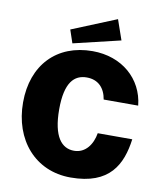

<svg xmlns="http://www.w3.org/2000/svg" viewBox="-100 -1022 945 1112"><g transform="rotate(10 372.5 -465.5)"><path d="M503 -941 241 -834 267 -757 544 -823ZM391 -733C180 -733 45 -591 45 -371C45 -151 182 10 391 10C622 10 685 -120 705 -270H502C491 -203 451 -146 384 -146C311 -146 258 -207 258 -368C258 -527 311 -577 384 -577C451 -577 491 -535 502 -468H705C689 -624 563 -733 391 -733Z"/></g></svg>

Font: United Sans Black
Style: Regular
Weight: 900
Designer: Pablo Impallari, Rodrigo Fuenzalida (Modified by Dan O. Williams)
Version: Version 1.000;PS 001.000;hotconv 1.0.88;makeotf.lib2.5.64775